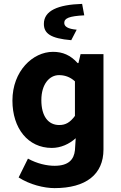

<svg xmlns="http://www.w3.org/2000/svg" viewBox="-20 -775 623 989"><path d="M261 194C422 194 513 124 513 -5V-496H395L384 -450H380C343 -491 303 -508 253 -508C149 -508 44 -409 44 -257C44 -114 124 -13 247 -13C293 -13 337 -33 370 -63L366 -1C361 46 334 79 261 79C221 79 171 68 124 42L76 139C133 176 207 194 261 194ZM285 -131C228 -131 193 -177 193 -259C193 -342 235 -388 284 -388C311 -388 340 -380 366 -356V-178C340 -143 317 -131 285 -131ZM347 -568 375 -622C330 -626 311 -638 311 -657C311 -681 336 -692 414 -696L403 -755C278 -751 206 -720 206 -652C206 -603 240 -577 347 -568Z"/></svg>

Font: Giro Sans Regular
Style: Bold
Weight: 700
Designer: Paul D. Hunt
Foundry: Adobe Systems Incorporated
Version: Version 1.000;PS 1.0;hotconv 1.0.88;makeotf.lib2.5.647800